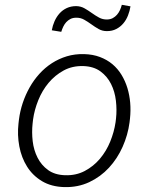

<svg xmlns="http://www.w3.org/2000/svg" viewBox="-20 -761 627 791"><path d="M58.1 -268.6Q62.5 -303.2 73.7 -336.9Q85 -370.6 102.1 -400.9Q119.1 -431.2 142.3 -456.8Q165.5 -482.4 193.8 -500.7Q222.2 -519 255.4 -529.1Q288.6 -539.1 326.7 -538.1Q362.8 -537.1 391.8 -526.1Q420.9 -515.1 443.1 -496.6Q465.3 -478 480.7 -452.6Q496.1 -427.2 504.9 -398.2Q513.7 -369.1 516.4 -337.4Q519 -305.7 515.6 -273.4L513.7 -256.8Q506.8 -204.6 485.1 -156Q463.4 -107.4 429 -70.1Q394.5 -32.7 347.9 -10.7Q301.3 11.2 245.1 9.8Q191.4 8.3 153.1 -14.6Q114.7 -37.6 91.6 -74.5Q68.4 -111.3 59.6 -158Q50.8 -204.6 56.2 -252.4ZM114.3 -252Q110.4 -216.3 114.7 -179.2Q119.1 -142.1 134.8 -111.3Q150.4 -80.6 178 -60.5Q205.6 -40.5 248 -39.1Q293 -37.6 329.1 -56.6Q365.2 -75.7 391.6 -106.9Q418 -138.2 434.1 -177.7Q450.2 -217.3 456.1 -257.3L458 -272.9Q461.9 -308.6 457.5 -346.2Q453.1 -383.8 437.5 -415Q421.9 -446.3 394 -466.8Q366.2 -487.3 323.7 -488.8Q278.3 -490.2 242.4 -470.7Q206.5 -451.2 180.2 -419.7Q153.8 -388.2 137.7 -348.1Q121.6 -308.1 116.2 -268.6ZM517.6 -734.9Q514.6 -715.8 507.3 -697.3Q500 -678.7 488 -664.6Q476.1 -650.4 459.2 -641.6Q442.4 -632.8 420.4 -632.8Q401.4 -632.8 386 -641.6Q370.6 -650.4 356.2 -660.9Q341.8 -671.4 326.7 -679.9Q311.5 -688.5 293.5 -688Q280.3 -688 270.3 -682.9Q260.3 -677.7 252.9 -669.7Q245.6 -661.6 240.7 -651.4Q235.8 -641.1 232.4 -629.9L193.4 -636.2Q196.8 -655.8 204.8 -673.8Q212.9 -691.9 225.3 -705.8Q237.8 -719.7 255.1 -727.8Q272.5 -735.8 293.9 -735.8Q313 -735.4 328.4 -726.6Q343.8 -717.8 358.4 -707.3Q373 -696.8 388.2 -688.5Q403.3 -680.2 421.9 -680.7Q435.1 -681.2 444.8 -686.5Q454.6 -691.9 461.9 -700.2Q469.2 -708.5 474.1 -719.2Q479 -730 481.9 -741.2Z"/></svg>

Font: Roboto Mono Light
Style: Italic
Weight: 300
Designer: Google
Version: Version 2.000985; 2015; ttfautohint (v1.3)